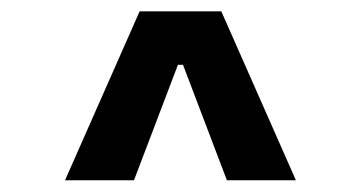

<svg xmlns="http://www.w3.org/2000/svg" viewBox="-20 -713 626 333"><path d="M92.8 -400.4 222.2 -693.4H363.8L493.2 -400.4H373.5L297.4 -600.6H288.6L212.4 -400.4Z"/></svg>

Font: CaskaydiaCove NF SemiBold
Style: Regular
Weight: 600
Designer: Aaron Bell
Foundry: Saja Typeworks
Version: Version 2111.001; VTT 6.35;Nerd Fonts 3.2.1